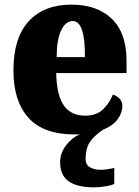

<svg xmlns="http://www.w3.org/2000/svg" viewBox="-20 -571 602 830"><path d="M389 239Q314 239 277 213Q240 187 240 130Q240 91 265 58Q290 25 325 9Q319 10 313 10Q307 10 301 10Q167 10 102.5 -62.5Q38 -135 38 -266Q38 -407 104 -479Q170 -551 289 -551Q400 -551 463.5 -489.5Q527 -428 527 -309V-255H223Q225 -159 256 -115Q287 -71 348 -71Q396 -71 424 -97Q452 -123 468 -162Q485 -157 497 -144.5Q509 -132 509 -113Q509 -84 489 -56Q469 -28 425 -10Q385 17 367.5 44.5Q350 72 350 116Q350 141 368.5 152Q387 163 415 163Q439 163 474 155V224Q460 231 432 235Q404 239 389 239ZM347 -324Q348 -399 335 -439.5Q322 -480 294 -480Q264 -480 244.5 -440Q225 -400 225 -324Z"/></svg>

Font: Noto Serif SemiCondensed Black
Style: Regular
Weight: 900
Width: 4
Designer: Monotype Design Team
Foundry: Monotype Imaging Inc.
Version: Version 2.014; ttfautohint (v1.8.4.7-5d5b)